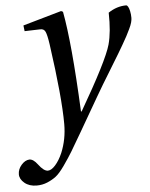

<svg xmlns="http://www.w3.org/2000/svg" viewBox="-58 -546 651 832"><g transform="rotate(-5 267.5 -130.0)"><path d="M-5 187Q-5 165 11 146.5Q27 128 46 127Q63 127 81 151Q104 182 122 182Q137 182 154.5 162.5Q172 143 186 111Q210 53 210 -13Q210 -129 177 -363Q171 -404 164.5 -418Q158 -432 142 -431L74 -429L71 -454L239 -502L247 -498Q273 -361 287 -61H290Q412 -271 431 -339Q446 -393 444 -477Q481 -502 522 -502Q526 -502 530 -495.5Q534 -489 537 -475.5Q540 -462 540 -446Q540 -438 537 -426.5Q534 -415 526 -398.5Q518 -382 511 -368.5Q504 -355 490.5 -332Q477 -309 469 -295.5Q461 -282 444 -254.5Q427 -227 420 -215Q392 -170 362.5 -119Q333 -68 307.5 -24Q282 20 278 27Q245 84 229.5 109.5Q214 135 191.5 167Q169 199 152.5 211.5Q136 224 114.5 233Q93 242 68 242Q36 242 15.5 225Q-5 208 -5 187Z"/></g></svg>

Font: Lingua Franca
Style: Italic
Weight: 400
Italic angle: -13°
Version: Version 1.19